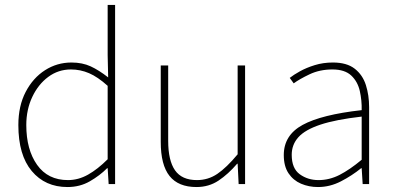

<svg xmlns="http://www.w3.org/2000/svg" viewBox="-20 -742 1590 774"><path d="M252 12Q162 12 108 -52.5Q54 -117 54 -238Q54 -315 83.5 -371.5Q113 -428 161.5 -459Q210 -490 268 -490Q312 -490 345.5 -474.5Q379 -459 416 -430L414 -520V-722H444V0H418L414 -64H412Q382 -34 342 -11Q302 12 252 12ZM254 -16Q296 -16 335 -38Q374 -60 414 -100V-396Q374 -432 339 -447Q304 -462 266 -462Q215 -462 174.5 -432Q134 -402 110 -351Q86 -300 86 -238Q86 -139 129.5 -77.5Q173 -16 254 -16Z M772 12Q699 12 663.5 -32.5Q628 -77 628 -170V-478H658V-174Q658 -95 685.5 -55.5Q713 -16 774 -16Q819 -16 856 -41Q893 -66 938 -120V-478H968V0H942L938 -82H936Q900 -40 861 -14Q822 12 772 12Z M1262 12Q1225 12 1193.5 -1.5Q1162 -15 1143 -43.5Q1124 -72 1124 -117Q1124 -197 1200 -238.5Q1276 -280 1438 -298Q1439 -337 1430.5 -375Q1422 -413 1396 -437.5Q1370 -462 1320 -462Q1269 -462 1228 -442.5Q1187 -423 1164 -406L1148 -428Q1163 -440 1189 -454.5Q1215 -469 1249 -479.5Q1283 -490 1322 -490Q1378 -490 1410 -465Q1442 -440 1455 -399Q1468 -358 1468 -310V0H1442L1438 -64H1436Q1399 -34 1354.5 -11Q1310 12 1262 12ZM1264 -16Q1308 -16 1349 -37Q1390 -58 1438 -98V-272Q1333 -260 1271.5 -239.5Q1210 -219 1183 -189Q1156 -159 1156 -118Q1156 -63 1188.5 -39.5Q1221 -16 1264 -16Z"/></svg>

Font: Mada ExtraLight
Style: Regular
Weight: 250
Designer: Khaled Hosny
Version: Version 1.5